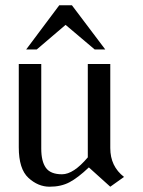

<svg xmlns="http://www.w3.org/2000/svg" viewBox="-20 -694 540 726"><path d="M397 -134Q397 -65 449 -25L397 12L316 -61Q275 -22 243 -5Q211 12 167.5 12Q124 12 87.5 -21.5Q51 -55 51 -137V-452H136V-132Q136 -84 153.5 -59.5Q171 -35 214.5 -35Q258 -35 312 -99V-452H397ZM252 -674 378 -507H338L228 -600L119 -507H79L204 -674Z"/></svg>

Font: Belleza
Style: Regular
Weight: 400
Designer: Eduardo Rodriguez Tunni
Foundry: Eduardo Rodriguez Tunni
Version: Version 1.001